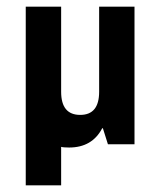

<svg xmlns="http://www.w3.org/2000/svg" viewBox="-20 -432 480 575"><path d="M382.8 0H303.2L288.1 -47.9H286.1Q255.9 9.8 187 9.8Q169.9 9.8 163.1 7.8V123H57.1V-412.1H163.1V-157.2Q163.1 -87.9 220.2 -87.9Q276.9 -87.9 276.9 -157.2V-412.1H382.8Z"/></svg>

Font: BaseOne
Style: Regular
Weight: 400
Designer: Domenico Catapano
Foundry: Design by Basse
Version: Version 1.000;PS 001.001;hotconv 1.0.56